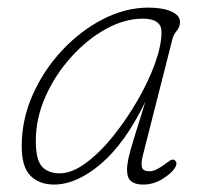

<svg xmlns="http://www.w3.org/2000/svg" viewBox="-20 -477 534 504"><path d="M355 -69Q350 -49.5 352.5 -38.5Q355 -27.5 372 -27.5Q382 -27.5 392 -32.8Q402 -38 413 -46Q422 -53 427.5 -56.2Q433 -59.5 437.5 -57Q448 -51 439 -36Q430 -22 406.5 -7.2Q383 7.5 355.5 7.5Q335.5 7.5 324.5 -1Q313.5 -9.5 313.5 -31Q313.5 -43.5 317 -60.5Q320.5 -77.5 331 -111.5Q341.5 -145.5 361.5 -210Q309 -101.5 245 -47Q181 7.5 121.5 7.5Q84 7.5 60.5 -15.2Q37 -38 37 -93.5Q37 -163.5 66 -228.5Q95 -293.5 143.2 -345Q191.5 -396.5 250.5 -426.8Q309.5 -457 369.5 -457Q406.5 -457 429.5 -447Q452.5 -437 452.5 -419Q452.5 -406.5 444 -396.2Q435.5 -386 432.5 -374ZM74 -107Q74 -58 90 -40Q106 -22 137 -22Q168.5 -22 205 -48.8Q241.5 -75.5 276.5 -119Q311.5 -162.5 340.5 -212.5Q369.5 -262.5 386.8 -310.2Q404 -358 404 -393Q404 -428 355 -428Q307 -428 257.8 -400.8Q208.5 -373.5 166.8 -327.2Q125 -281 99.5 -223.8Q74 -166.5 74 -107Z"/></svg>

Font: Fraunces 9pt S100 Thin
Style: Italic
Weight: 100
Italic angle: -16°
Version: Version 1.000; ttfautohint (v1.8.3)